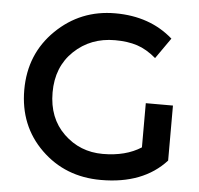

<svg xmlns="http://www.w3.org/2000/svg" viewBox="-52 -769 861 831"><g transform="rotate(5 378.5 -354.0)"><path d="M581 -340H699V-101Q600 8 416 8Q261 8 156.5 -94Q52 -196 52 -352Q52 -508 158.5 -612Q265 -716 416 -716Q567 -716 667 -628L604 -538Q563 -573 521.5 -586.5Q480 -600 425 -600Q319 -600 247 -531.5Q175 -463 175 -351.5Q175 -240 245 -172.5Q315 -105 414.5 -105Q514 -105 581 -148Z"/></g></svg>

Font: Montserrat_am3
Style: Regular
Weight: 400
Designer: Julieta Ulanovsky
Foundry: Julieta Ulanovsky, Armenina letters added by Vahan Hovhannisyan
Version: Version 2.001